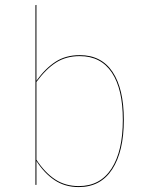

<svg xmlns="http://www.w3.org/2000/svg" viewBox="-20 -751 602 780"><path d="M483 -264Q483 -136 436 -63.5Q389 9 300 9Q244 9 202 -19Q160 -47 128 -97V0H124V-730L128 -731V-423Q164 -473 205.5 -500Q247 -527 304 -527Q392 -527 437.5 -458.5Q483 -390 483 -264ZM479 -264Q479 -389 434.5 -456Q390 -523 304 -523Q248 -523 207 -496.5Q166 -470 128 -418V-102Q162 -50 203.5 -22.5Q245 5 300 5Q387 5 433 -66Q479 -137 479 -264Z"/></svg>

Font: FiraGO Four
Style: Regular
Weight: 100
Designer: bBox Type
Foundry: bBox Type GmbH
Version: Version 1.001